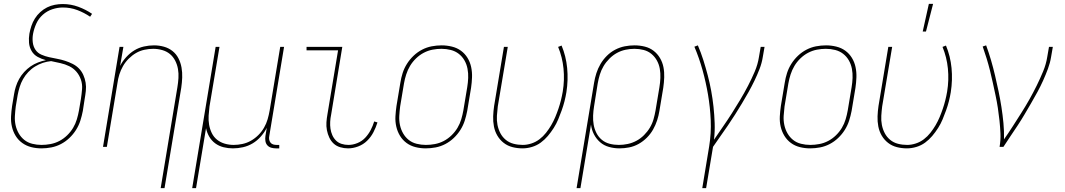

<svg xmlns="http://www.w3.org/2000/svg" viewBox="-20 -764 5540 999"><path d="M196 8Q168 8 142.5 1.5Q117 -5 96 -20Q75 -35 61.5 -57Q48 -79 42 -105Q36 -131 37.5 -158.5Q39 -186 43 -213L53 -273Q56 -293 62.5 -313.5Q69 -334 79.5 -353Q90 -372 105.5 -389Q121 -406 139 -418.5Q157 -431 178 -439Q199 -447 219 -451Q196 -457 176 -468Q156 -479 144.5 -498.5Q133 -518 131 -541.5Q129 -565 133 -589Q137 -610 143.5 -629.5Q150 -649 161.5 -667.5Q173 -686 189.5 -701Q206 -716 225 -725.5Q244 -735 265 -739Q286 -743 306 -743Q349 -743 388 -728.5Q427 -714 459 -692L449 -677Q418 -698 382.5 -711.5Q347 -725 307 -725Q280 -725 252.5 -716Q225 -707 203 -687.5Q181 -668 169 -641.5Q157 -615 152 -588Q148 -566 150.5 -544Q153 -522 164.5 -505Q176 -488 195.5 -479.5Q215 -471 235.5 -466.5Q256 -462 277.5 -458Q299 -454 319 -447.5Q339 -441 358 -431.5Q377 -422 391 -407.5Q405 -393 413.5 -374Q422 -355 425.5 -334Q429 -313 426.5 -290.5Q424 -268 420 -246L411 -187Q406 -161 398 -136Q390 -111 375.5 -88Q361 -65 341 -46Q321 -27 297 -14.5Q273 -2 247 3Q221 8 196 8ZM196 -10Q219 -10 243 -14.5Q267 -19 289 -30.5Q311 -42 329.5 -60Q348 -78 360.5 -99Q373 -120 380 -143.5Q387 -167 391 -190L401 -249Q405 -275 407 -300.5Q409 -326 401 -349.5Q393 -373 377.5 -391Q362 -409 340.5 -419.5Q319 -430 294.5 -435.5Q270 -441 246 -446Q224 -444 203 -437Q182 -430 162.5 -418Q143 -406 127 -389Q111 -372 100 -352.5Q89 -333 82.5 -312Q76 -291 72 -270L62 -210Q59 -186 57.5 -161Q56 -136 61 -113Q66 -90 77.5 -70Q89 -50 106.5 -36Q124 -22 147.5 -16Q171 -10 196 -10Z M816 215 903 -310Q907 -334 908.5 -358Q910 -382 906 -405Q902 -428 891.5 -448.5Q881 -469 864 -483Q847 -497 824 -503.5Q801 -510 777 -510Q755 -510 731.5 -505Q708 -500 687.5 -488Q667 -476 649.5 -458.5Q632 -441 620 -420Q608 -399 601 -376.5Q594 -354 591 -331L536 0H516L602 -520H622L605 -421Q617 -445 636.5 -466.5Q656 -488 679 -502Q702 -516 728.5 -522Q755 -528 781 -528Q808 -528 833 -521Q858 -514 877.5 -498.5Q897 -483 908.5 -460.5Q920 -438 924.5 -412.5Q929 -387 928 -360.5Q927 -334 923 -307L836 215Z M980 215 1102 -520H1122L1070 -210Q1067 -186 1065.5 -162Q1064 -138 1068 -115Q1072 -92 1082 -71.5Q1092 -51 1109.5 -37Q1127 -23 1149.5 -16.5Q1172 -10 1196 -10Q1218 -10 1241.5 -15Q1265 -20 1286 -32Q1307 -44 1324.5 -61.5Q1342 -79 1354 -100Q1366 -121 1372.5 -143.5Q1379 -166 1383 -189L1438 -520H1458L1381 -56Q1379 -47 1380.5 -38Q1382 -29 1387.5 -22Q1393 -15 1401.5 -12.5Q1410 -10 1419 -10H1433V8H1416Q1403 8 1391 4.5Q1379 1 1371 -8Q1363 -17 1361 -30Q1359 -43 1361 -56L1368 -99Q1356 -75 1337 -53.5Q1318 -32 1294.5 -18Q1271 -4 1244.5 2Q1218 8 1192 8Q1167 8 1143 2Q1119 -4 1100 -18Q1081 -32 1069 -52.5Q1057 -73 1052 -97L1000 215Z M1791 8Q1770 8 1750 2Q1730 -4 1716 -17Q1702 -30 1693.5 -48Q1685 -66 1681 -86.5Q1677 -107 1678.5 -128Q1680 -149 1684 -171L1739 -502H1575V-520H1761L1703 -168Q1699 -149 1698 -130.5Q1697 -112 1699.5 -94.5Q1702 -77 1709 -61Q1716 -45 1728 -33Q1740 -21 1757 -15.5Q1774 -10 1793 -10Q1816 -10 1839.5 -19.5Q1863 -29 1880 -47Q1897 -65 1908.5 -87Q1920 -109 1927 -132L1944 -127Q1936 -101 1923 -76Q1910 -51 1890 -31.5Q1870 -12 1843.5 -2Q1817 8 1791 8Z M2195 8Q2168 8 2142 1.5Q2116 -5 2095.5 -20Q2075 -35 2061.5 -57Q2048 -79 2042 -105Q2036 -131 2037.5 -158.5Q2039 -186 2043 -213L2063 -333Q2067 -359 2075 -384Q2083 -409 2097.5 -432Q2112 -455 2132 -474Q2152 -493 2176 -505.5Q2200 -518 2226 -523Q2252 -528 2278 -528Q2305 -528 2331.5 -521.5Q2358 -515 2378.5 -500Q2399 -485 2412.5 -463Q2426 -441 2431.5 -415Q2437 -389 2436 -361.5Q2435 -334 2431 -307L2411 -187Q2406 -161 2398 -136Q2390 -111 2375.5 -88Q2361 -65 2341 -46Q2321 -27 2297 -14.5Q2273 -2 2247 3Q2221 8 2195 8ZM2196 -10Q2219 -10 2243 -14.5Q2267 -19 2289 -30.5Q2311 -42 2329.5 -60Q2348 -78 2360.5 -99Q2373 -120 2380 -143.5Q2387 -167 2391 -190L2411 -310Q2415 -334 2416 -358.5Q2417 -383 2412.5 -406.5Q2408 -430 2396.5 -450Q2385 -470 2367 -484Q2349 -498 2325.5 -504Q2302 -510 2277 -510Q2254 -510 2230.5 -505.5Q2207 -501 2185 -489.5Q2163 -478 2144.5 -460Q2126 -442 2113.5 -421Q2101 -400 2093.5 -376.5Q2086 -353 2082 -330L2062 -210Q2059 -186 2057.5 -161.5Q2056 -137 2061 -113.5Q2066 -90 2077.5 -70Q2089 -50 2106.5 -36Q2124 -22 2147.5 -16Q2171 -10 2196 -10Z M2699 8Q2672 8 2646.5 1.5Q2621 -5 2601 -20.5Q2581 -36 2568 -58Q2555 -80 2550 -106Q2545 -132 2546 -159Q2547 -186 2551 -213L2602 -520H2622L2570 -210Q2567 -186 2565.5 -161.5Q2564 -137 2568.5 -114Q2573 -91 2583.5 -71Q2594 -51 2611.5 -36.5Q2629 -22 2652 -16Q2675 -10 2700 -10Q2722 -10 2745 -17.5Q2768 -25 2787 -39.5Q2806 -54 2821 -73Q2836 -92 2848 -112.5Q2860 -133 2869 -154.5Q2878 -176 2885.5 -198Q2893 -220 2898.5 -242Q2904 -264 2908 -287Q2918 -348 2912 -407.5Q2906 -467 2884 -520L2902 -527Q2925 -472 2931 -410Q2937 -348 2927 -284Q2923 -260 2917 -236.5Q2911 -213 2902.5 -189.5Q2894 -166 2884.5 -143Q2875 -120 2861 -98Q2847 -76 2830.5 -56.5Q2814 -37 2793.5 -22Q2773 -7 2748 0.5Q2723 8 2699 8Z M2980 215 3071 -333Q3075 -358 3083 -383Q3091 -408 3104.5 -431Q3118 -454 3137.5 -473.5Q3157 -493 3181 -505.5Q3205 -518 3230.5 -523Q3256 -528 3281 -528Q3309 -528 3335 -521.5Q3361 -515 3381 -499.5Q3401 -484 3414 -462Q3427 -440 3432 -414.5Q3437 -389 3436 -361.5Q3435 -334 3431 -307L3411 -187Q3407 -162 3399 -137.5Q3391 -113 3378 -90Q3365 -67 3345.5 -47.5Q3326 -28 3302.5 -15Q3279 -2 3253.5 3Q3228 8 3203 8Q3175 8 3148.5 0.5Q3122 -7 3102.5 -24Q3083 -41 3070.5 -65Q3058 -89 3055 -116L3000 215ZM3200 -10Q3223 -10 3246.5 -15Q3270 -20 3291.5 -31.5Q3313 -43 3331 -61Q3349 -79 3361.5 -100Q3374 -121 3380.5 -144Q3387 -167 3391 -190L3411 -310Q3415 -334 3416 -358.5Q3417 -383 3413 -406Q3409 -429 3398 -449Q3387 -469 3369.5 -483.5Q3352 -498 3329 -504Q3306 -510 3281 -510Q3258 -510 3234.5 -505Q3211 -500 3190 -488.5Q3169 -477 3151 -459Q3133 -441 3120.5 -420Q3108 -399 3101 -376Q3094 -353 3090 -330L3071 -211Q3067 -187 3066 -162.5Q3065 -138 3069 -115Q3073 -92 3083.5 -71.5Q3094 -51 3111.5 -36.5Q3129 -22 3152 -16Q3175 -10 3200 -10Z M3634 215 3670 -3Q3681 -71 3678 -138.5Q3675 -206 3664 -271Q3653 -336 3635.5 -399Q3618 -462 3593 -521L3611 -528Q3627 -491 3639.5 -451.5Q3652 -412 3662.5 -372Q3673 -332 3680.5 -291Q3688 -250 3692.5 -208Q3697 -166 3698.5 -123Q3700 -80 3695 -37Q3718 -71 3742 -105.5Q3766 -140 3788 -174.5Q3810 -209 3831.5 -245Q3853 -281 3872 -317.5Q3891 -354 3907 -391.5Q3923 -429 3929 -468L3938 -520H3958L3949 -468Q3944 -436 3932 -405Q3920 -374 3905.5 -344Q3891 -314 3874.5 -284.5Q3858 -255 3840.5 -226Q3823 -197 3805 -168.5Q3787 -140 3767.5 -111.5Q3748 -83 3728.5 -55.5Q3709 -28 3690 0L3654 215Z M4195 8Q4168 8 4142 1.5Q4116 -5 4095.5 -20Q4075 -35 4061.5 -57Q4048 -79 4042 -105Q4036 -131 4037.5 -158.5Q4039 -186 4043 -213L4063 -333Q4067 -359 4075 -384Q4083 -409 4097.5 -432Q4112 -455 4132 -474Q4152 -493 4176 -505.5Q4200 -518 4226 -523Q4252 -528 4278 -528Q4305 -528 4331.5 -521.5Q4358 -515 4378.5 -500Q4399 -485 4412.5 -463Q4426 -441 4431.5 -415Q4437 -389 4436 -361.5Q4435 -334 4431 -307L4411 -187Q4406 -161 4398 -136Q4390 -111 4375.5 -88Q4361 -65 4341 -46Q4321 -27 4297 -14.5Q4273 -2 4247 3Q4221 8 4195 8ZM4196 -10Q4219 -10 4243 -14.5Q4267 -19 4289 -30.5Q4311 -42 4329.5 -60Q4348 -78 4360.5 -99Q4373 -120 4380 -143.5Q4387 -167 4391 -190L4411 -310Q4415 -334 4416 -358.5Q4417 -383 4412.5 -406.5Q4408 -430 4396.5 -450Q4385 -470 4367 -484Q4349 -498 4325.5 -504Q4302 -510 4277 -510Q4254 -510 4230.5 -505.5Q4207 -501 4185 -489.5Q4163 -478 4144.5 -460Q4126 -442 4113.5 -421Q4101 -400 4093.5 -376.5Q4086 -353 4082 -330L4062 -210Q4059 -186 4057.5 -161.5Q4056 -137 4061 -113.5Q4066 -90 4077.5 -70Q4089 -50 4106.5 -36Q4124 -22 4147.5 -16Q4171 -10 4196 -10Z M4699 8Q4672 8 4646.5 1.5Q4621 -5 4601 -20.5Q4581 -36 4568 -58Q4555 -80 4550 -106Q4545 -132 4546 -159Q4547 -186 4551 -213L4602 -520H4622L4570 -210Q4567 -186 4565.5 -161.5Q4564 -137 4568.5 -114Q4573 -91 4583.5 -71Q4594 -51 4611.5 -36.5Q4629 -22 4652 -16Q4675 -10 4700 -10Q4722 -10 4745 -17.5Q4768 -25 4787 -39.5Q4806 -54 4821 -73Q4836 -92 4848 -112.5Q4860 -133 4869 -154.5Q4878 -176 4885.5 -198Q4893 -220 4898.5 -242Q4904 -264 4908 -287Q4918 -348 4912 -407.5Q4906 -467 4884 -520L4902 -527Q4925 -472 4931 -410Q4937 -348 4927 -284Q4923 -260 4917 -236.5Q4911 -213 4902.5 -189.5Q4894 -166 4884.5 -143Q4875 -120 4861 -98Q4847 -76 4830.5 -56.5Q4814 -37 4793.5 -22Q4773 -7 4748 0.5Q4723 8 4699 8ZM4781 -600 4813 -744H4835L4798 -600Z M5181 0Q5187 -35 5185.5 -69Q5184 -103 5180.5 -136Q5177 -169 5172 -202Q5167 -235 5160 -267.5Q5153 -300 5146 -332.5Q5139 -365 5131 -397Q5123 -429 5113.5 -460Q5104 -491 5093 -522L5111 -528Q5125 -490 5136.5 -450.5Q5148 -411 5157.5 -370.5Q5167 -330 5175.5 -289.5Q5184 -249 5190.5 -207.5Q5197 -166 5201 -124Q5205 -82 5204 -39Q5228 -73 5250 -107.5Q5272 -142 5294 -176.5Q5316 -211 5336 -246.5Q5356 -282 5374 -318.5Q5392 -355 5407.5 -392.5Q5423 -430 5429 -468L5438 -520H5458L5449 -468Q5444 -437 5432.5 -406Q5421 -375 5407.5 -345Q5394 -315 5378 -285.5Q5362 -256 5345 -227Q5328 -198 5311 -169Q5294 -140 5275.5 -112Q5257 -84 5238 -56Q5219 -28 5201 0Z"/></svg>

Font: Iosevka Thin
Style: Italic
Weight: 100
Italic angle: -9°
Monospace: yes
Designer: Belleve Invis
Foundry: Belleve Invis
Version: Version 32.5.0; ttfautohint (v1.8.4)